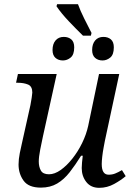

<svg xmlns="http://www.w3.org/2000/svg" viewBox="-20 -891 639 921"><path d="M378 -720Q346 -751 310 -789Q274 -827 251 -861L254 -871H354Q365 -840 384 -802Q403 -764 419 -733L416 -720ZM282 -601Q260 -601 246 -613.5Q232 -626 232 -651Q232 -680 246.5 -697Q261 -714 286 -714Q308 -714 322 -702Q336 -690 336 -664Q336 -629 319 -615Q302 -601 282 -601ZM472 -601Q450 -601 436 -613.5Q422 -626 422 -651Q422 -680 436.5 -697Q451 -714 476 -714Q498 -714 512 -702Q526 -690 526 -664Q526 -629 509 -615Q492 -601 472 -601ZM456 10Q416 10 394 -18Q372 -46 372 -85Q372 -96 373.5 -112Q375 -128 377 -144H369Q341 -99 314 -64.5Q287 -30 254 -10.5Q221 9 176 9Q117 9 93 -24.5Q69 -58 69 -102Q69 -127 75 -157Q81 -187 87 -212L126 -387Q129 -401 132 -422Q135 -443 135 -447Q135 -477 114.5 -485.5Q94 -494 65 -494H57L66 -536H252L186 -237Q180 -210 173 -174Q166 -138 166 -116Q166 -91 176 -73Q186 -55 215 -55Q242 -55 271 -75.5Q300 -96 327 -130Q354 -164 374 -205Q394 -246 403 -287L455 -536H552L483 -215Q481 -204 477 -183Q473 -162 470.5 -140Q468 -118 468 -104Q468 -53 501 -53Q518 -53 532 -58.5Q546 -64 565 -75L583 -46Q561 -27 527.5 -8.5Q494 10 456 10Z"/></svg>

Font: NotoSerif-Italic
Style: Regular
Weight: 400
Italic angle: -12°
Designer: Monotype Design Team
Foundry: Monotype Imaging Inc.
Version: Version 2.007; ttfautohint (v1.8) -l 8 -r 50 -G 200 -x 14 -D